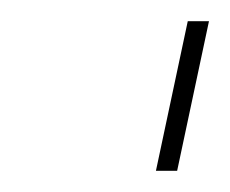

<svg xmlns="http://www.w3.org/2000/svg" viewBox="-20 -730 217 181"><path d="M127 -569 157 -710H177L147 -569Z"/></svg>

Font: Raleway Thin
Style: Italic
Weight: 100
Italic angle: -12°
Designer: Matt McInerney, Pablo Impallari, Rodrigo Fuenzalida
Foundry: Matt McInerney, Pablo Impallari, Rodrigo Fuenzalida
Version: Version 4.026